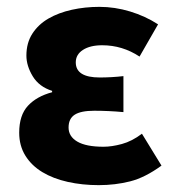

<svg xmlns="http://www.w3.org/2000/svg" viewBox="-20 -528 511 560"><path d="M268 12Q220 12 177.5 2.5Q135 -7 103.5 -26Q72 -45 54 -74Q36 -103 36 -141Q36 -192 61.5 -219.5Q87 -247 132 -259V-263Q94 -275 75.5 -305.5Q57 -336 57 -366Q57 -403 74.5 -430Q92 -457 121.5 -474Q151 -491 189.5 -499.5Q228 -508 270 -508Q315 -508 359.5 -494.5Q404 -481 441 -457L387 -363Q337 -396 278 -396Q243 -396 222 -382.5Q201 -369 201 -346Q201 -302 271 -302Q287 -302 305 -303Q323 -304 340 -306V-201Q319 -203 297 -204Q275 -205 255 -205Q216 -205 198 -193.5Q180 -182 180 -156Q180 -130 205.5 -115Q231 -100 282 -100Q306 -100 335.5 -108Q365 -116 394 -138L451 -45Q403 -10 359.5 1Q316 12 268 12Z"/></svg>

Font: Giro Regular
Style: Bold
Weight: 700
Designer: Paul D. Hunt
Foundry: Adobe Systems Incorporated
Version: Version 1.000;PS 1.0;hotconv 1.0.88;makeotf.lib2.5.647800